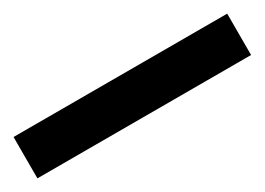

<svg xmlns="http://www.w3.org/2000/svg" viewBox="-19 -65 532 386"><g transform="rotate(-30 247.0 128.0)"><path d="M-1 176V80H495V176Z"/></g></svg>

Font: Red Hat Display
Style: Bold
Weight: 700
Designer: Pentagram, MCKL
Foundry: Pentagram, MCKL
Version: Version 1.023; ttfautohint (v1.8.3)